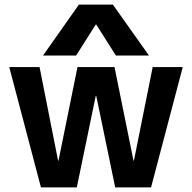

<svg xmlns="http://www.w3.org/2000/svg" viewBox="-20 -810 830 830"><path d="M157 0 20 -520H151L231 -116H233L315 -520H475L557 -116H559L640 -520H770L633 0H478L396 -396H394L312 0ZM166 -570 321 -790H468L624 -570H481L396 -704H394L309 -570Z"/></svg>

Font: M PLUS 1 SemiBold
Style: Regular
Weight: 600
Designer: Coji Morishita
Foundry: UNDERFOREST DESIGN
Version: Version 1.001